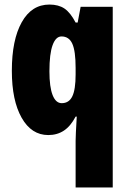

<svg xmlns="http://www.w3.org/2000/svg" viewBox="-20 -583 565 843"><path d="M312 35Q312 12 317 -71H312Q290 -29 260.5 -9.5Q231 10 192 10Q118 10 75 -66Q32 -142 32 -272Q32 -408 75.5 -485.5Q119 -563 197 -563Q237 -563 263 -545.5Q289 -528 312 -484H321L334 -553H475V240H312ZM312 -256V-285Q312 -359 297.5 -391Q283 -423 250 -423Q225 -423 211 -385Q197 -347 197 -270Q197 -201 211 -165.5Q225 -130 251 -130Q283 -130 297.5 -160Q312 -190 312 -256Z"/></svg>

Font: Noto Sans UI CondBlack
Style: Regular
Weight: 900
Width: 3
Designer: Monotype Design Team
Foundry: Monotype Imaging Inc.
Version: Version 1.001